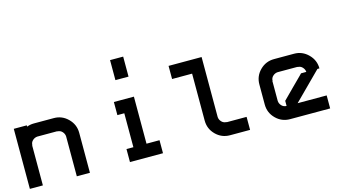

<svg xmlns="http://www.w3.org/2000/svg" viewBox="-87 -1188 2841 1544"><g transform="rotate(-15 1333.5 -416.5)"><path d="M108.3 0H0V-500H108.3V-489.2Q136.7 -500 166.7 -500H333.3Q401.7 -500 450.8 -450.8Q500 -401.7 500 -333.3V0H390.8V-333.3Q389.2 -355 373.3 -372.1Q357.5 -389.2 333.3 -389.2V-390.8H166.7Q144.2 -389.2 127.1 -373.3Q110 -357.5 110 -333.3H108.3Z M1000 -833.3V-666.7H890.8V-833.3ZM1108.3 0H833.3V-108.3H890.8V-390.8H833.3V-500H1000V-108.3H1108.3Z M1666.7 0Q1597.5 0 1548.8 -48.8Q1500 -97.5 1500 -166.7V-557.5H1333.3V-666.7H1608.3V-166.7Q1610 -144.2 1626.3 -127.1Q1642.5 -110 1666.7 -110V-108.3H1833.3V0Z M2258.3 -108.3H2500V0H2166.7Q2097.5 0 2048.8 -48.8Q2000 -97.5 2000 -166.7V-333.3Q2000 -402.5 2048.8 -451.2Q2097.5 -500 2166.7 -500H2333.3Q2401.7 -500 2450.8 -450.8Q2500 -401.7 2500 -333.3H2483.3L2316.7 -166.7ZM2166.7 -110V-152.5Q2198.3 -185 2258.3 -244.6Q2318.3 -304.2 2333.3 -319.2L2346.7 -333.3H2390.8Q2389.2 -355 2373.3 -372.1Q2357.5 -389.2 2333.3 -389.2V-390.8H2166.7Q2144.2 -389.2 2127.1 -373.3Q2110 -357.5 2110 -333.3H2108.3V-166.7Q2110 -144.2 2126.2 -127.1Q2142.5 -110 2166.7 -110Z"/></g></svg>

Font: 0xA000-Squareish-Mono
Style: Squareish-Mono-Bold
Weight: 700
Version: Version 0.1